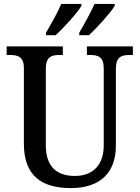

<svg xmlns="http://www.w3.org/2000/svg" viewBox="-20 -951 713 981"><path d="M385 -784V-771H434C476 -809 545 -886 566 -921V-931H463C443 -886 412 -830 385 -784ZM215 -784V-771H264C306 -809 376 -886 396 -921V-931H293C274 -886 242 -830 215 -784ZM342 10C495 10 572 -72 572 -206V-599C572 -661 602 -670 641 -670H659V-714H424V-670H441C480 -670 510 -661 510 -603V-208C510 -114 460 -52 363 -52C274 -52 214 -95 214 -210V-599C214 -661 244 -670 283 -670H301V-714H14V-670H32C71 -670 102 -661 102 -603V-216C102 -53 193 10 342 10Z"/></svg>

Font: Noto Serif Tamil SemiCondensed Medium
Style: Regular
Weight: 500
Width: 4
Designer: Indian Type Foundry, Tom Grace, and the Monotype Design Team
Foundry: Monotype Imaging Inc.
Version: Version 2.004